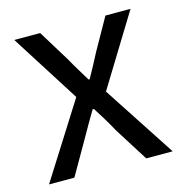

<svg xmlns="http://www.w3.org/2000/svg" viewBox="-86 -623 671 702"><g transform="rotate(-15 249.0 -271.5)"><path d="M15 0H111L184 -127C203 -160 221 -193 240 -224H245C265 -193 285 -160 303 -127L383 0H483L304 -274L469 -543H374L307 -424C291 -393 275 -363 258 -333H254C236 -363 217 -393 200 -424L127 -543H29L194 -283Z"/></g></svg>

Font: Source Han Sans TC
Style: Regular
Weight: 400
Designer: Ryoko NISHIZUKA 西塚涼子 (kana, bopomofo & ideographs); Paul D. Hunt (Latin, Greek & Cyrillic); Sandoll Communications 산돌커뮤니
Foundry: Adobe
Version: Version 2.002;hotconv 1.0.116;makeotfexe 2.5.65601